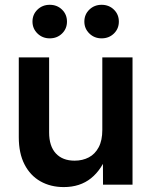

<svg xmlns="http://www.w3.org/2000/svg" viewBox="-20 -758 622 788"><path d="M241.7 9.8Q187.5 9.8 145.8 -13.9Q104 -37.6 80.6 -83.3Q57.1 -128.9 57.1 -194.8V-522.5H181.6V-214.4Q181.6 -158.2 209.2 -128.4Q236.8 -98.6 286.1 -98.6Q318.8 -98.6 344.5 -112.1Q370.1 -125.5 385 -153.6Q399.9 -181.6 399.9 -224.6V-522.5H523.9V0H402.8L402.3 -131.8H423.3Q398.9 -63 353.8 -26.6Q308.6 9.8 241.7 9.8ZM397 -600.6Q367.2 -600.6 346.7 -620.6Q326.2 -640.6 326.2 -669.4Q326.2 -698.7 346.7 -718.5Q367.2 -738.3 397 -738.3Q427.2 -738.3 447.5 -718.5Q467.8 -698.7 467.8 -669.4Q467.8 -640.1 447.5 -620.4Q427.2 -600.6 397 -600.6ZM184.1 -600.6Q154.3 -600.6 133.8 -620.6Q113.3 -640.6 113.3 -669.4Q113.3 -698.7 133.8 -718.5Q154.3 -738.3 184.1 -738.3Q214.4 -738.3 234.6 -718.5Q254.9 -698.7 254.9 -669.4Q254.9 -640.1 234.6 -620.4Q214.4 -600.6 184.1 -600.6Z"/></svg>

Font: Inter 28pt SemiBold
Style: Regular
Weight: 600
Designer: Rasmus Andersson
Foundry: rsms
Version: Version 4.001;git-66647c0bb